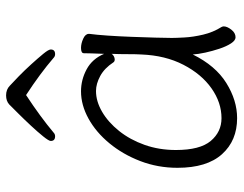

<svg xmlns="http://www.w3.org/2000/svg" viewBox="-102 -662 780 615"><g transform="rotate(-90 287.5 -354.0)"><path d="M291 -660Q256 -637 226 -615Q196 -593 171 -572Q166 -567 159 -567Q144 -567 144 -581Q144 -587 158.5 -605Q173 -623 193.5 -645Q214 -667 233 -686Q252 -705 261 -714Q272 -724 290 -724Q309 -724 321 -712Q332 -702 351 -683.5Q370 -665 389.5 -643.5Q409 -622 423 -605Q437 -588 437 -581Q437 -567 422 -567Q415 -567 410 -572Q360 -615 291 -660ZM487 -457Q484 -435 481.5 -398.5Q479 -362 477.5 -321.5Q476 -281 475 -246Q474 -211 474 -193Q474 -180 475.5 -152.5Q477 -125 484.5 -93Q492 -61 509 -34Q511 -30 511 -27Q511 -16 500.5 -2.5Q490 11 476 11Q466 11 456.5 -3.5Q447 -18 439.5 -40.5Q432 -63 427 -86Q422 -109 421 -126Q385 -53 329.5 -18.5Q274 16 217 16Q145 16 101.5 -32.5Q58 -81 58 -175Q58 -238 79.5 -294Q101 -350 136.5 -393Q172 -436 215.5 -460Q259 -484 303 -484Q340 -484 373.5 -466Q407 -448 423 -410Q424 -433 424.5 -450.5Q425 -468 425 -475Q425 -484 442 -484Q456 -484 471.5 -477Q487 -470 487 -459ZM423 -386Q421 -382 415.5 -379Q410 -376 405 -376Q399 -376 396 -380Q377 -409 352 -422.5Q327 -436 304 -436Q271 -436 237.5 -416.5Q204 -397 176 -362Q148 -327 131.5 -280.5Q115 -234 115 -180Q115 -103 144 -68.5Q173 -34 217 -34Q267 -34 312.5 -66Q358 -98 388 -156Q418 -214 421 -291Q422 -306 422 -333.5Q422 -361 423 -386Z"/></g></svg>

Font: Moon Stars Kai T Light
Style: Regular
Weight: 300
Designer: GuiWonder
Version: Version 1.101